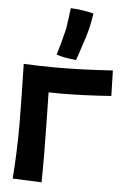

<svg xmlns="http://www.w3.org/2000/svg" viewBox="-66 -1050 762 1128"><g transform="rotate(5 315.5 -486.0)"><path d="M224 -123 223 31 52 24Q64 -135 64 -295Q64 -386 58 -653Q151 -648 250 -648Q401 -648 583 -660L587 -510Q421 -498 285 -498Q250 -498 218 -499Q219 -430 221.5 -309.5Q224 -189 224 -123ZM305 -1003Q377 -1000 440 -983Q428 -904 410 -846Q378 -747 362 -702Q290 -709 246 -724Q268 -796 288 -879Q297 -936 305 -1003Z"/></g></svg>

Font: KN Bobohei
Style: Bold
Weight: 700
Designer: Kingnam Type Foundry
Version: Version 1.710;March 18, 2023